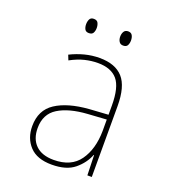

<svg xmlns="http://www.w3.org/2000/svg" viewBox="-131 -795 792 900"><g transform="rotate(20 265.0 -345.0)"><path d="M230 10Q156 10 119.5 -29.5Q83 -69 83 -129Q83 -209 142.5 -248Q202 -287 307 -295L401 -301V-347Q401 -438 369.5 -475Q338 -512 272 -512Q240 -512 207 -504Q174 -496 137 -476L127 -501Q161 -518 197.5 -527.5Q234 -537 272 -537Q350 -537 388.5 -494Q427 -451 427 -353V0H405L402 -100H400Q383 -56 343 -23Q303 10 230 10ZM231 -14Q318 -14 359 -71.5Q400 -129 401 -220V-277L308 -271Q216 -265 163 -232Q110 -199 110 -129Q110 -75 141 -44.5Q172 -14 231 -14ZM354 -629Q340 -629 333.5 -639.5Q327 -650 327 -664Q327 -679 333.5 -689.5Q340 -700 354 -700Q369 -700 375 -689.5Q381 -679 381 -664Q381 -650 375.5 -639.5Q370 -629 354 -629ZM183 -629Q168 -629 162.5 -639.5Q157 -650 157 -664Q157 -678 162.5 -689Q168 -700 183 -700Q199 -700 204.5 -689Q210 -678 210 -664Q210 -650 204.5 -639.5Q199 -629 183 -629Z"/></g></svg>

Font: Noto Sans Mono Condensed Thin
Style: Regular
Weight: 100
Width: 3
Designer: Monotype Design Team
Foundry: Monotype Imaging Inc.
Version: Version 2.014; ttfautohint (v1.8.4.7-5d5b)